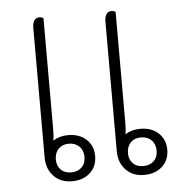

<svg xmlns="http://www.w3.org/2000/svg" viewBox="-45 -598 616 647"><g transform="rotate(-5 263.0 -274.0)"><path d="M258 -72Q258 -37 234.5 -15.5Q211 6 173 6Q135 6 111.5 -18.5Q88 -43 88 -82V-519Q88 -554 112 -554Q118 -554 125 -550V-175Q125 -150 122 -136Q144 -150 173 -150Q211 -150 234.5 -128.5Q258 -107 258 -72ZM222 -72Q222 -94 208.5 -107.5Q195 -121 173 -121Q151 -121 138 -107.5Q125 -94 125 -72Q125 -50 138 -37Q151 -24 173 -24Q195 -24 208.5 -37Q222 -50 222 -72ZM502 -72Q502 -37 478.5 -15.5Q455 6 417 6Q379 6 355.5 -18.5Q332 -43 332 -82V-519Q332 -554 356 -554Q362 -554 369 -550V-175Q369 -150 366 -136Q388 -150 417 -150Q455 -150 478.5 -128.5Q502 -107 502 -72ZM466 -72Q466 -94 452.5 -107.5Q439 -121 417 -121Q395 -121 382 -107.5Q369 -94 369 -72Q369 -50 382 -37Q395 -24 417 -24Q439 -24 452.5 -37Q466 -50 466 -72Z"/></g></svg>

Font: Thasadith
Style: Regular
Weight: 400
Designer: Cadson Demak Co.,Ltd.
Foundry: Cadson Demak Co.,Ltd.
Version: Version 1.000; ttfautohint (v1.6)